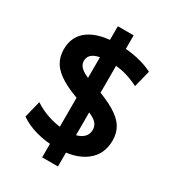

<svg xmlns="http://www.w3.org/2000/svg" viewBox="-219 -961 1084 1192"><g transform="rotate(30 323.0 -365.0)"><path d="M316 10Q239.7 10 171.5 -9Q103.3 -28 54.3 -62.7L84.3 -182.9Q135 -148.9 196.2 -130.3Q257.3 -111.6 316 -111.6Q384.7 -111.6 421.2 -134.6Q457.7 -157.6 457.7 -200Q457.7 -224.3 443.9 -242.5Q430 -260.7 398 -276.2Q366 -291.7 312 -307.7Q218 -338.7 160.5 -372.5Q103 -406.4 77.2 -448Q51.4 -489.7 51.4 -543.7Q51.4 -639 123.5 -689.5Q195.7 -740 331 -740Q400.7 -740 465 -726.2Q529.3 -712.3 579 -686.7L549 -566.4Q492 -594.7 443.2 -606.6Q394.3 -618.4 337.7 -618.4Q266.6 -618.4 231 -599.9Q195.3 -581.4 195.3 -543.7Q195.3 -522.3 209.1 -505Q223 -487.7 253.8 -472.3Q284.6 -457 336 -441.3Q432 -408.3 489.5 -374Q547 -339.7 572.3 -298.8Q597.6 -258 597.6 -203.7Q597.6 -103 523 -46.5Q448.3 10 316 10ZM270.7 105V-51.7H384V105ZM270.7 -51.7V-371.7H384V-51.7ZM270.7 -371.7V-678.3H384V-371.7ZM270.7 -678.3V-835H384V-678.3Z"/></g></svg>

Font: M PLUS 2 Thin
Style: Regular
Weight: 100
Designer: Coji Morishita
Foundry: UNDERFOREST DESIGN
Version: Version 1.001